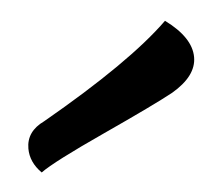

<svg xmlns="http://www.w3.org/2000/svg" viewBox="-28 -718 258 223"><g transform="rotate(-5 100.5 -606.5)"><path d="M172 -604Q150 -592 89 -564Q28 -536 13 -525Q0 -538 0 -554Q0 -574 21 -584Q126 -644 171 -688Q201 -666 201 -643Q201 -621 172 -604Z"/></g></svg>

Font: Overlock
Style: Italic
Weight: 400
Designer: Dario Muhafara
Foundry: Dario Manuel Muhafara
Version: Version 1.001